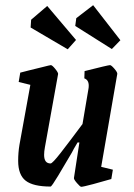

<svg xmlns="http://www.w3.org/2000/svg" viewBox="-20 -711 516 740"><path d="M432 -426 370 -68 415 -57 409 -21Q379 -12 339.5 -1.5Q300 9 293 9Q289 9 276.5 -5.5Q264 -20 265 -25L286 -162H279Q261 -132 257 -123Q229 -75 204 -33.5Q179 8 175 8Q108 8 79 -14.5Q50 -37 50 -91Q50 -123 55 -153L97 -384L52 -395L58 -431L93 -440Q111 -444 142 -452Q173 -460 176 -460Q181 -460 192.5 -446Q204 -432 204 -426L153 -143Q150 -127 150 -114Q150 -81 175 -81Q182 -81 214 -122Q246 -163 298 -233L321 -369Q322 -374 322 -381Q322 -403 305 -409L306 -437Q397 -460 404 -460Q409 -460 421 -446Q433 -432 432 -426ZM270 -611 274 -641 339 -691 444 -556 411 -522ZM98 -605 100 -635 162 -688 273 -557 241 -521Z"/></svg>

Font: Grenze Medium
Style: Italic
Weight: 500
Italic angle: -10°
Designer: Renata Polastri
Foundry: Omnibus-Type
Version: Version 1.002; ttfautohint (v1.8)